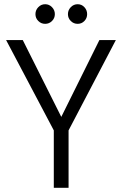

<svg xmlns="http://www.w3.org/2000/svg" viewBox="-20 -890 579 910"><path d="M235 0V-272L9 -700H88L273 -331H268L451 -700H529L305 -272V0ZM194 -777Q175 -777 161.5 -790.5Q148 -804 148 -823Q148 -842 161.5 -856Q175 -870 194 -870Q213 -870 226.5 -856Q240 -842 240 -823Q240 -804 226.5 -790.5Q213 -777 194 -777ZM348 -777Q329 -777 315.5 -790.5Q302 -804 302 -823Q302 -842 315.5 -856Q329 -870 348 -870Q367 -870 380 -856Q393 -842 393 -823Q393 -804 380 -790.5Q367 -777 348 -777Z"/></svg>

Font: DM Sans 36pt Light
Style: Regular
Weight: 300
Designer: Colophon Foundry, Jonny Pinhorn
Foundry: Colophon Foundry
Version: Version 4.004;gftools[0.9.30]